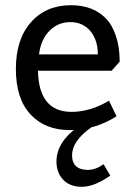

<svg xmlns="http://www.w3.org/2000/svg" viewBox="-20 -488 513 738"><path d="M255 -58Q327 -58 399 -101L428 -41Q344 12 248.5 12Q153 12 97 -48.5Q41 -109 41 -223Q41 -337 99 -402.5Q157 -468 253 -468Q340 -468 390 -414Q411 -392 425.5 -350Q440 -308 440 -251L409 -216H126Q129 -58 255 -58ZM130 -279H356Q356 -335 327 -369Q298 -403 250.5 -403Q203 -403 170 -369.5Q137 -336 130 -279ZM257 109Q257 137 272.5 151Q288 165 318 165Q348 165 378 143L404 187Q342 230 295 230Q248 230 222.5 202.5Q197 175 197 133Q197 59 279 0H333Q257 53 257 109Z"/></svg>

Font: Average Sans
Style: Regular
Weight: 400
Designer: Eduardo Rodriguez Tunni
Foundry: Eduardo Rodriguez Tunni
Version: Version 1.002